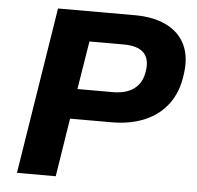

<svg xmlns="http://www.w3.org/2000/svg" viewBox="-51 -757 830 809"><g transform="rotate(5 364.0 -352.5)"><path d="M50 0 162 -705H487Q566 -705 621 -678Q676 -651 700.5 -599.5Q725 -548 714 -474Q705 -401 667.5 -350Q630 -299 569 -273Q508 -247 428 -247H253L214 0ZM273 -374H422Q481 -374 514.5 -400.5Q548 -427 554 -478Q561 -528 535 -553Q509 -578 451 -578H306Z"/></g></svg>

Font: Nunito Sans 7pt ExtraBold
Style: Italic
Weight: 800
Italic angle: -9°
Designer: Vernon Adams
Foundry: Vernon Adams
Version: Version 3.101;gftools[0.9.27]